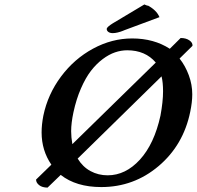

<svg xmlns="http://www.w3.org/2000/svg" viewBox="-20 -831 885 863"><path d="M835 -328.1Q804.2 -178.7 692.9 -84.5Q581.5 9.8 435.1 9.8Q322.3 9.8 252.9 -44.9Q231.9 -23.9 193.8 12.2Q169.9 12.2 156 1.2Q142.1 -9.8 142.1 -23.9L210.9 -90.8Q167 -154.8 167 -235.8Q167 -271 174.8 -311Q194.8 -407.2 254.2 -486.8Q313.5 -566.4 398.2 -612.3Q482.9 -658.2 574.2 -658.2Q671.4 -658.2 743.2 -611.8Q747.1 -615.2 792 -660.2Q816.4 -660.2 831.5 -649.4Q846.7 -638.7 845.2 -625L787.1 -567.9Q813 -535.2 828.6 -492.9Q844.2 -450.7 844.2 -407.2Q844.2 -372.1 835 -328.1ZM701.2 -311Q712.9 -374 712.9 -420.9Q712.9 -460.9 706.1 -487.8Q532.2 -316.4 329.1 -118.2Q351.6 -81.1 386.7 -62Q421.9 -43 463.9 -43Q544.4 -43 608.9 -113.5Q673.3 -184.1 701.2 -311ZM551.8 -605Q524.4 -605 497.1 -595.7Q469.7 -586.4 441.4 -565.2Q413.1 -543.9 388.9 -512.7Q364.7 -481.4 343.8 -433.3Q322.8 -385.3 310.1 -326.2Q299.8 -277.8 299.8 -241.2Q299.8 -214.4 305.2 -183.1Q367.2 -244.1 491.9 -365.7Q616.7 -487.3 680.2 -549.8Q633.3 -605 551.8 -605ZM647 -803.2 639.2 -809.1Q683.6 -786.6 696.8 -753.9L535.2 -693.8H536.1Q506.8 -682.1 486.8 -682.1Q473.6 -682.1 466.1 -688.2Q458.5 -694.3 460 -703.1Q463.4 -711.4 486.8 -726.1L628.9 -811Z"/></svg>

Font: Linear Smooth
Style: Bold Italic
Weight: 700
Designer: Philipp H. Poll, Flanker
Foundry: Philipp H. Poll, reworked by Flanker
Version: Version 1.061 | FøM Fix